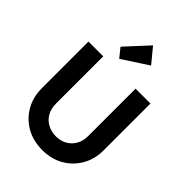

<svg xmlns="http://www.w3.org/2000/svg" viewBox="-277 -1112 1251 1251"><g transform="rotate(45 348.0 -486.5)"><path d="M349 10Q266 10 201.5 -26.5Q137 -63 100 -127Q63 -191 63 -272V-703H199V-268Q199 -221 218.5 -187Q238 -153 272.5 -134.5Q307 -116 349 -116Q392 -116 425 -134.5Q458 -153 477.5 -187Q497 -221 497 -267V-703H634V-271Q634 -190 597 -126.5Q560 -63 496.5 -26.5Q433 10 349 10ZM284 -765 234 -827 378 -983 462 -881Z"/></g></svg>

Font: Outfit SemiBold
Style: Regular
Weight: 600
Designer: Rodrigo Fuenzalida
Foundry: fragTYPE
Version: Version 1.100;gftools[0.9.27]